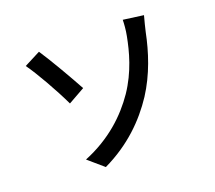

<svg xmlns="http://www.w3.org/2000/svg" viewBox="-128 -913 1256 1122"><g transform="rotate(-20 500.0 -352.5)"><path d="M255 -46 349 35C510 -42 622 -153 701 -273C774 -386 814 -510 838 -628C843 -650 853 -691 862 -723L736 -740C736 -719 733 -676 726 -642C709 -553 679 -437 604 -326C530 -218 420 -113 255 -46ZM212 -732 111 -680C155 -620 233 -483 279 -386L382 -444C346 -511 258 -664 212 -732Z"/></g></svg>

Font: Noto Sans TC Medium
Style: Regular
Weight: 500
Designer: Ryoko NISHIZUKA 西塚涼子 (kana, bopomofo & ideographs); Paul D. Hunt (Latin, Greek & Cyrillic); Sandoll Communications 산돌커뮤니
Foundry: Adobe
Version: Version 2.004;hotconv 1.0.118;makeotfexe 2.5.65603